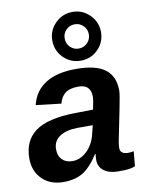

<svg xmlns="http://www.w3.org/2000/svg" viewBox="-91 -888 739 963"><g transform="rotate(-10 278.0 -406.5)"><path d="M435.5 4.9Q386.7 4.9 360.4 -15.6Q334 -36.1 334 -69.8Q334 -87.9 336.4 -101.1H333.5Q292.5 -37.6 252.4 -13.9Q212.4 9.8 154.8 9.8Q86.4 9.8 45.7 -31Q4.9 -71.8 4.9 -135.7Q4.9 -226.1 67.1 -272.2Q129.4 -318.4 269 -320.8L362.3 -322.3Q372.6 -368.7 372.6 -386.2Q372.6 -448.7 310.5 -448.7Q264.6 -448.7 242.2 -430.9Q219.7 -413.1 211.4 -379.4L83 -394.5Q99.6 -464.8 158 -501.5Q216.3 -538.1 313 -538.1Q414.1 -538.1 461.2 -502.4Q508.3 -466.8 508.3 -394Q508.3 -376 496.6 -317.4L461.9 -145Q458 -123 458 -109.9Q458 -98.1 462.9 -91.8Q467.8 -85.4 474.1 -82.5Q480.5 -79.6 486.8 -78.9Q493.2 -78.1 496.6 -78.1Q511.2 -78.1 526.9 -81.5L520 -5.9Q499.5 2 478.5 3.4Q457.5 4.9 435.5 4.9ZM347.2 -245.6H268.1Q210.9 -244.6 178 -222.2Q145 -199.7 145 -158.7Q145 -124.5 164.3 -105.2Q183.6 -85.9 216.3 -85.9Q256.8 -85.9 290 -117.4Q323.2 -148.9 336.4 -200.7ZM469.2 -698.7Q469.2 -647.5 433.3 -611.1Q397.5 -574.7 345.2 -574.7Q293 -574.7 257.1 -611.1Q221.2 -647.5 221.2 -698.7Q221.2 -750 257.6 -786.4Q293.9 -822.8 345.2 -822.8Q396.5 -822.8 432.9 -786.4Q469.2 -750 469.2 -698.7ZM407.2 -698.7Q407.2 -723.6 389.4 -741.7Q371.6 -759.8 345.2 -759.8Q320.3 -759.8 302.2 -742.2Q284.2 -724.6 284.2 -698.7Q284.2 -671.4 302.2 -653.8Q320.3 -636.2 345.2 -636.2Q371.1 -636.2 389.2 -654.3Q407.2 -672.4 407.2 -698.7Z"/></g></svg>

Font: Liberation Sans
Style: Bold Italic
Weight: 700
Italic angle: -12°
Designer: Steve Matteson
Foundry: Ascender Corporation
Version: Version 2.1.5